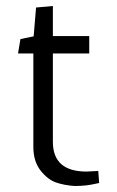

<svg xmlns="http://www.w3.org/2000/svg" viewBox="-20 -620 390 639"><path d="M268 -49 307 -51 310 -11Q309 -11 296 -8Q266 -1 229 -1Q195 -3 167 -12.5Q139 -22 115 -52.5Q91 -83 91 -131V-442H40L48 -490L92 -499L100 -595L156 -600V-500H277V-442H156V-148Q156 -49 268 -49Z"/></svg>

Font: Antic Slab
Style: Regular
Weight: 400
Designer: Santiago Orozco
Foundry: Santiago Orozco
Version: Version 001.002